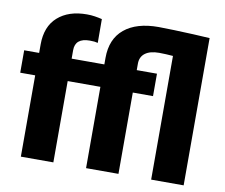

<svg xmlns="http://www.w3.org/2000/svg" viewBox="-82 -861 1130 963"><g transform="rotate(10 483.0 -380.0)"><path d="M248 0H82.5V-414.1H6.3V-528.3H82.5V-571.3Q82.5 -663.1 137.5 -711.7Q192.4 -760.3 285.2 -760.3Q306.6 -760.3 325.7 -757.3Q344.7 -754.4 362.8 -750L363.3 -628.9Q354.5 -631.3 345.2 -632.3Q335.9 -633.3 322.3 -633.3Q248 -633.3 248 -571.3V-528.3H414.6V-561.5Q414.6 -658.2 476.3 -709.2Q538.1 -760.3 649.9 -760.3Q682.1 -760.3 730.5 -758.5Q778.8 -756.8 828.1 -754.6Q877.4 -752.4 911.6 -750V0H746.1V-629.9Q728.5 -631.3 710.7 -632.3Q692.9 -633.3 675.3 -633.3Q629.4 -633.3 604.5 -614.7Q579.6 -596.2 579.6 -561.5V-528.3H682.6V-414.1H579.6V0H414.6V-414.1H248Z"/></g></svg>

Font: Vazirmatn UI Black
Style: Regular
Weight: 900
Designer: Saber Rastikerdar
Foundry: Saber Rastikerdar
Version: Version 33.003